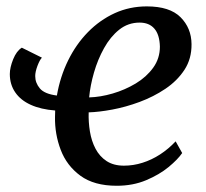

<svg xmlns="http://www.w3.org/2000/svg" viewBox="-20 -586 662 616"><path d="M114.5 -401Q107.5 -394 100.2 -374.8Q93 -355.5 93 -342Q93 -320 108 -302.2Q123 -284.5 162.5 -279.5Q173 -340 198.5 -392Q224 -444 262.2 -483Q300.5 -522 348.2 -543.8Q396 -565.5 451 -565.5Q524.5 -565.5 559.2 -530.8Q594 -496 594.5 -444.5Q595 -397.5 571.8 -362Q548.5 -326.5 510.5 -301Q472.5 -275.5 428 -259Q383.5 -242.5 340.5 -234.5Q297.5 -226.5 264.5 -225.5Q263.5 -194.5 268.5 -164Q273.5 -133.5 286.5 -108.8Q299.5 -84 322 -69.2Q344.5 -54.5 377.5 -54.5Q408 -54.5 437.2 -63.8Q466.5 -73 493.5 -90.5Q520.5 -108 543.5 -132.5L564.5 -95Q550.5 -74.5 520.8 -50Q491 -25.5 448.8 -7.8Q406.5 10 354.5 10Q282 10 238 -22.2Q194 -54.5 174.8 -105.2Q155.5 -156 156.5 -211Q156.5 -216.5 156.8 -221.5Q157 -226.5 157 -231.5Q111 -235 78.5 -249.8Q46 -264.5 28.8 -289.8Q11.5 -315 11.5 -348.5Q11.5 -369 22.2 -395.8Q33 -422.5 50 -433ZM428 -513.5Q391 -513.5 362.5 -490.8Q334 -468 313.8 -431.5Q293.5 -395 281.5 -353.2Q269.5 -311.5 266 -273.5Q302 -274.5 341.5 -286Q381 -297.5 415.5 -318.2Q450 -339 471.5 -368.8Q493 -398.5 493 -436.5Q492 -475 475.2 -494.2Q458.5 -513.5 428 -513.5Z"/></svg>

Font: Merriweather 24pt
Style: Italic
Weight: 400
Italic angle: -7.8°
Designer: Eben Sorkin
Foundry: Eben Sorkin
Version: Version 2.101